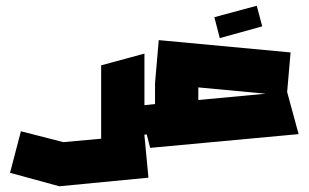

<svg xmlns="http://www.w3.org/2000/svg" viewBox="-20 -519 1077 670"><path d="M187 131 15 84 53 -61 201 -23 333 -35V-291L484 -332V-152L521 -156V-229L534 -379L994 -336L982 -198L1022 -51L504 -3L492 -50L484 -49V-46L498 101L187 131ZM672 -214V-170L907 -192ZM747 -386 728 -459 876 -499 895 -427Z"/></svg>

Font: Blaka
Style: Regular
Weight: 400
Designer: Mohamed Gaber
Foundry: Kief Type Foundry
Version: Version 1.003; ttfautohint (v1.8.4.7-5d5b)